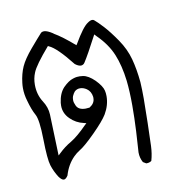

<svg xmlns="http://www.w3.org/2000/svg" viewBox="-61 -372 622 608"><g transform="rotate(-10 250.0 -68.0)"><path d="M379.9 163.6Q386.2 142.1 387.2 116.9Q388.2 91.8 389.4 43.2Q390.6 -5.4 390.6 -35.2Q390.6 -64.9 389.2 -87.9Q385.3 -129.9 376.2 -163.6Q367.2 -197.3 345.5 -229Q323.7 -260.7 306.4 -279.5Q289.1 -298.3 279.3 -306.2Q276.9 -308.6 272.9 -308.6Q266.6 -308.6 257.8 -302.2Q241.7 -292 212.9 -242.7L210 -238.3Q171.4 -272 145 -287.1Q145 -287.1 145 -287.6Q126.5 -299.8 116.2 -299.8Q110.4 -299.8 106.4 -296.4Q94.2 -283.2 69.1 -253.7Q43.9 -224.1 33.9 -201.9Q23.9 -179.7 20.5 -150.4Q19.5 -142.1 19.5 -134.3Q19.5 -113.3 25.9 -92.3Q34.2 -62 44.2 -44.2Q54.2 -26.4 55.2 37.4Q56.2 101.1 62.7 121.8Q69.3 142.6 81.5 161.6Q90.3 173.8 97.2 173.8Q103.5 173.8 110.4 163.1Q120.1 129.4 142.6 106.9Q151.9 97.7 161.6 91.8Q179.2 81.5 213.6 47.1Q248 12.7 259.8 -6.8Q275.9 -34.2 275.9 -63Q275.9 -72.8 273.9 -81.1Q270.5 -96.2 250.5 -116.7Q230.5 -136.2 213.4 -138.7Q207.5 -139.6 203.4 -139.6Q199.2 -139.6 193.8 -139.2Q188.5 -138.7 181.2 -136.2Q166.5 -131.8 149.4 -114.7Q133.3 -97.7 129.4 -67.4Q128.9 -62.5 128.9 -58.1Q128.9 -33.7 147.2 -15.4Q165.5 2.9 190.4 8.3L198.2 10.3L192.4 15.6Q162.1 46.4 140.1 59.6Q118.7 71.8 100.6 89.4L93.8 95.7Q90.3 -13.7 89.4 -36.9Q88.4 -60.1 74.7 -81.1Q58.6 -106 58.6 -137.7Q58.6 -158.2 65.9 -175.8Q74.2 -197.8 120.6 -251.5L123.5 -250Q147.9 -239.7 194.3 -180.7Q205.1 -172.4 212.9 -172.4Q218.3 -172.4 222.7 -176.3L225.1 -179.2Q239.3 -200.7 271.5 -262.2Q276.9 -256.3 278.3 -254.9Q311 -222.7 326.2 -186Q341.3 -149.4 347.2 -100.1Q351.1 -65.4 351.1 -19.5Q351.1 20 348.9 62.5Q346.7 105 345.7 114.5Q344.7 124 344.7 129.9Q344.7 147.9 353 162.6L362.8 168.5Q363.3 168.5 364.3 168.5Q373.5 168.5 379.9 163.6ZM204.1 -35.6Q181.2 -35.6 174.3 -50.8Q169.4 -61 169.4 -68.8Q169.4 -76.7 171.4 -81.5Q175.3 -90.3 179.7 -95.2Q187 -102.1 197.5 -102.1Q208 -102.1 218.3 -95.2Q231.4 -86.4 233.9 -67.9Q233.9 -65.9 233.9 -64Q233.9 -47.4 217.3 -37.1L216.3 -36.6Q209.5 -35.6 204.1 -35.6Z"/></g></svg>

Font: Bakudai
Style: Light
Weight: 300
Version: Version 1.48